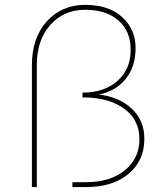

<svg xmlns="http://www.w3.org/2000/svg" viewBox="-20 -762 680 782"><path d="M109.9 -496.1Q109.9 -607.4 170.4 -674.8Q231.4 -742.2 327.1 -742.2Q422.9 -742.2 477.5 -692.4Q532.2 -642.6 532.2 -566.4Q532.2 -490.2 491.7 -440.4Q451.2 -390.6 382.8 -377Q466.8 -367.2 517.6 -318.4Q568.4 -269.5 567.9 -196.8Q567.9 -107.4 503.4 -53.7Q439 0 330.1 0H274.9V-20H330.1Q428.7 -20 488.3 -68.4Q547.9 -116.7 547.9 -195.3Q547.9 -273.9 485.8 -319.3Q423.8 -364.7 320.8 -365.2H315.9V-384.8Q404.8 -384.8 458.5 -432.6Q512.2 -480.5 512.2 -557.1Q512.7 -634.3 462.9 -678.2Q413.1 -722.2 326.7 -722.2Q240.2 -722.2 185.1 -660.6Q129.9 -599.1 129.9 -496.1V0H109.9Z"/></svg>

Font: Montserrat-Hairline
Style: Regular
Weight: 250
Designer: Julieta Ulanovsky
Foundry: Julieta Ulanovsky
Version: Version 1.000;PS 002.000;hotconv 1.0.70;makeotf.lib2.5.58329